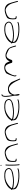

<svg xmlns="http://www.w3.org/2000/svg" viewBox="3344 -4093 813 7541"><g transform="rotate(-90 3750.5 -322.5)"><path d="M69 -287C60 -270 73 -253 83 -243V-240C79 -183 88 -149 110 -107C199 -19 410 45 710 29C800 24 833 16 860 6L898 -8C903 -10 906 -14 908 -18C916 -34 898 -45 885 -42L847 -27C823 -18 781 -12 698 -7C529 3 379 -20 289 -56C195 -93 118 -145 118 -217C184 -198 261 -185 364 -182C503 -178 628 -198 724 -218C824 -245 887 -282 913 -338C936 -397 905 -452 873 -486C844 -516 808 -544 716 -555C509 -576 377 -532 279 -479C196 -434 116 -366 96 -302C81 -308 73 -296 69 -287ZM126 -258 131 -266C161 -336 257 -409 343 -456C409 -492 473 -518 581 -523C733 -531 814 -497 846 -462C869 -437 898 -396 880 -352C867 -324 839 -300 811 -283C743 -258 642 -239 533 -225C377 -205 216 -227 126 -258Z M1007 -690C1007 -679 1017 -670 1028 -670C1039 -670 1046 -677 1046 -688C1046 -699 1036 -709 1025 -709C1014 -709 1007 -701 1007 -690ZM1016 -370C1016 -347 1017 -324 1017 -298C1017 -272 1017 -245 1018 -216L1020 -128C1021 -88 1028 -15 1032 15L1035 26C1036 31 1039 34 1043 37C1056 47 1073 33 1070 18L1068 8C1067 1 1064 -16 1061 -43C1053 -123 1053 -214 1053 -298C1053 -324 1052 -348 1052 -371C1050 -408 1051 -445 1056 -475L1059 -494C1060 -499 1058 -504 1055 -508C1045 -521 1026 -515 1023 -500L1021 -480C1016 -448 1014 -410 1016 -370Z M1163 -190C1163 -150 1166 -108 1187 -91C1197 -82 1214 -77 1235 -77H1252C1274 -77 1292 -85 1292 -95C1292 -105 1274 -113 1252 -113H1239C1198 -123 1199 -158 1199 -190V-253C1200 -274 1202 -295 1208 -318C1225 -401 1318 -465 1449 -495C1495 -507 1531 -515 1577 -499C1600 -491 1624 -477 1647 -458C1674 -436 1702 -410 1725 -380C1779 -294 1794 -243 1823 -133L1849 -36C1854 -11 1888 -23 1884 -45L1858 -142C1829 -254 1814 -305 1780 -392C1755 -444 1707 -501 1626 -528C1548 -552 1488 -545 1410 -527C1336 -508 1272 -481 1223 -449C1175 -401 1166 -331 1163 -253Z M1973 -190C1973 -150 1976 -108 1997 -91C2007 -82 2024 -77 2045 -77H2062C2084 -77 2102 -85 2102 -95C2102 -105 2084 -113 2062 -113H2049C2008 -123 2009 -158 2009 -190V-253C2010 -274 2012 -295 2018 -318C2035 -401 2128 -465 2259 -495C2305 -507 2341 -515 2387 -499C2410 -491 2434 -477 2457 -458C2484 -436 2512 -410 2535 -380C2589 -294 2604 -243 2633 -133L2659 -36C2664 -11 2698 -23 2694 -45L2668 -142C2639 -254 2624 -305 2590 -392C2565 -444 2517 -501 2436 -528C2358 -552 2298 -545 2220 -527C2146 -508 2082 -481 2033 -449C1985 -401 1976 -331 1973 -253Z M2780 -287C2771 -270 2784 -253 2794 -243V-240C2790 -183 2799 -149 2821 -107C2910 -19 3121 45 3421 29C3511 24 3544 16 3571 6L3609 -8C3614 -10 3617 -14 3619 -18C3627 -34 3609 -45 3596 -42L3558 -27C3534 -18 3492 -12 3409 -7C3240 3 3090 -20 3000 -56C2906 -93 2829 -145 2829 -217C2895 -198 2972 -185 3075 -182C3214 -178 3339 -198 3435 -218C3535 -245 3598 -282 3624 -338C3647 -397 3616 -452 3584 -486C3555 -516 3519 -544 3427 -555C3220 -576 3088 -532 2990 -479C2907 -434 2827 -366 2807 -302C2792 -308 2784 -296 2780 -287ZM2837 -258 2842 -266C2872 -336 2968 -409 3054 -456C3120 -492 3184 -518 3292 -523C3444 -531 3525 -497 3557 -462C3580 -437 3609 -396 3591 -352C3578 -324 3550 -300 3522 -283C3454 -258 3353 -239 3244 -225C3088 -205 2927 -227 2837 -258Z M3724 -404C3728 -355 3754 -214 3766 -148C3763 -128 3761 -109 3762 -91C3762 -47 3768 -5 3783 22C3789 28 3806 44 3818 35C3831 25 3828 2 3824 -27C3821 -63 3809 -107 3802 -149C3803 -152 3803 -154 3803 -156L3809 -183C3812 -197 3816 -211 3821 -225C3843 -279 3895 -346 3983 -375C3996 -379 4011 -381 4027 -381C4082 -377 4115 -359 4145 -337C4167 -320 4194 -298 4217 -270C4291 -181 4346 -62 4384 22L4399 54C4409 75 4442 59 4432 39L4417 6C4377 -78 4339 -195 4289 -283C4266 -313 4238 -337 4211 -356C4165 -388 4117 -414 4027 -417C3946 -417 3904 -395 3860 -368C3822 -334 3802 -282 3787 -237C3787 -236 3787 -236 3786 -235L3783 -253C3764 -365 3758 -402 3754 -498C3752 -541 3754 -582 3769 -609C3778 -625 3783 -628 3794 -634H3802C3825 -639 3820 -674 3798 -670C3785 -668 3776 -667 3764 -659C3706 -614 3716 -500 3724 -404Z M4525 -112 4532 -95C4536 -74 4576 -84 4565 -107L4559 -125C4551 -149 4556 -165 4565 -189C4570 -206 4576 -226 4582 -249C4592 -285 4674 -435 4709 -463C4744 -492 4782 -514 4838 -522C4890 -530 4907 -520 4934 -503C4955 -490 4974 -472 4984 -449C5011 -407 5026 -348 5042 -304C5054 -268 5046 -251 5098 -246C5155 -241 5166 -267 5174 -295C5180 -313 5189 -332 5197 -353C5219 -399 5240 -448 5306 -471C5358 -488 5411 -461 5441 -447L5506 -417C5561 -395 5602 -370 5623 -336C5649 -282 5676 -192 5691 -128L5697 -110C5698 -105 5701 -102 5705 -100C5720 -92 5734 -104 5731 -120L5726 -139C5722 -151 5716 -171 5708 -199C5681 -296 5651 -386 5561 -443C5515 -462 5484 -481 5435 -498C5383 -516 5314 -520 5259 -499C5165 -467 5139 -404 5110 -341C5081 -417 5058 -538 4911 -557C4832 -568 4767 -550 4725 -531C4696 -519 4670 -502 4641 -481C4629 -460 4611 -424 4589 -372C4555 -291 4552 -264 4531 -201C4520 -170 4514 -144 4525 -112Z M5819 -287C5810 -270 5823 -253 5833 -243V-240C5829 -183 5838 -149 5860 -107C5949 -19 6160 45 6460 29C6550 24 6583 16 6610 6L6648 -8C6653 -10 6656 -14 6658 -18C6666 -34 6648 -45 6635 -42L6597 -27C6573 -18 6531 -12 6448 -7C6279 3 6129 -20 6039 -56C5945 -93 5868 -145 5868 -217C5934 -198 6011 -185 6114 -182C6253 -178 6378 -198 6474 -218C6574 -245 6637 -282 6663 -338C6686 -397 6655 -452 6623 -486C6594 -516 6558 -544 6466 -555C6259 -576 6127 -532 6029 -479C5946 -434 5866 -366 5846 -302C5831 -308 5823 -296 5819 -287ZM5876 -258 5881 -266C5911 -336 6007 -409 6093 -456C6159 -492 6223 -518 6331 -523C6483 -531 6564 -497 6596 -462C6619 -437 6648 -396 6630 -352C6617 -324 6589 -300 6561 -283C6493 -258 6392 -239 6283 -225C6127 -205 5966 -227 5876 -258Z M6763 -190C6763 -150 6766 -108 6787 -91C6797 -82 6814 -77 6835 -77H6852C6874 -77 6892 -85 6892 -95C6892 -105 6874 -113 6852 -113H6839C6798 -123 6799 -158 6799 -190V-253C6800 -274 6802 -295 6808 -318C6825 -401 6918 -465 7049 -495C7095 -507 7131 -515 7177 -499C7200 -491 7224 -477 7247 -458C7274 -436 7302 -410 7325 -380C7379 -294 7394 -243 7423 -133L7449 -36C7454 -11 7488 -23 7484 -45L7458 -142C7429 -254 7414 -305 7380 -392C7355 -444 7307 -501 7226 -528C7148 -552 7088 -545 7010 -527C6936 -508 6872 -481 6823 -449C6775 -401 6766 -331 6763 -253Z"/></g></svg>

Font: Stray Cat
Style: UltExt
Weight: 400
Version: Version 1.0